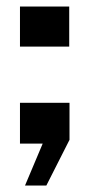

<svg xmlns="http://www.w3.org/2000/svg" viewBox="-20 -445 277 595"><path d="M57.5 130 112.3 0H41.9V-126.5H195.4V-11.7L123.6 130ZM41.9 -300.6V-424.8H194.5V-300.6Z"/></svg>

Font: Big Shoulders Stencil Thin
Style: Regular
Weight: 100
Designer: Patric King
Foundry: XO Type Co
Version: Version 2.001